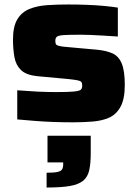

<svg xmlns="http://www.w3.org/2000/svg" viewBox="-20 -538 616 857"><path d="M305 8Q265 8 220.5 6.5Q176 5 133.5 1.5Q91 -2 57 -5V-135Q79 -134 102 -132Q125 -130 148.5 -129Q172 -128 192.5 -127.5Q213 -127 230 -127Q285 -127 310 -129.5Q335 -132 341 -138Q347 -144 347 -155Q347 -167 343 -172Q339 -177 326.5 -179.5Q314 -182 287 -185L146 -198Q97 -203 74 -225Q51 -247 44.5 -282.5Q38 -318 38 -362Q38 -420 57.5 -452Q77 -484 111.5 -498Q146 -512 190.5 -515Q235 -518 285 -518Q324 -518 366 -516.5Q408 -515 445 -511.5Q482 -508 506 -504V-375Q474 -377 442 -379Q410 -381 384.5 -382Q359 -383 343 -383Q291 -383 266.5 -381.5Q242 -380 234.5 -374.5Q227 -369 227 -356Q227 -346 229.5 -341Q232 -336 243.5 -333Q255 -330 281 -328L414 -316Q454 -312 481.5 -300Q509 -288 523 -255.5Q537 -223 537 -158Q537 -97 518.5 -62.5Q500 -28 468.5 -13.5Q437 1 394.5 4.5Q352 8 305 8ZM188 299V233Q221 233 236.5 229.5Q252 226 257 218Q262 210 262 196V187H192V68H385V146Q385 191 378.5 221Q372 251 352 268Q332 285 293 292Q254 299 188 299Z"/></svg>

Font: Saira Expanded ExtraBold
Style: Regular
Weight: 800
Width: 7
Designer: Hector Gatti with collaboration of the Omnibus-Type team
Foundry: Omnibus-Type
Version: Version 1.101